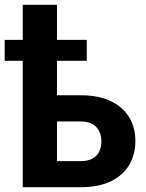

<svg xmlns="http://www.w3.org/2000/svg" viewBox="-32 -782 610 802"><path d="M305 0H63V-528H-12.5V-615.5H63V-762H206V-615.5H330.5V-528H206V-384H305Q380.5 -384 431.5 -359.2Q482.5 -334.5 508 -291.5Q533.5 -248.5 533.5 -193Q533.5 -137 508 -93.5Q482.5 -50 431.5 -25Q380.5 0 305 0ZM305 -109Q336 -109 355 -120Q374 -131 382.8 -149.5Q391.5 -168 391.5 -192Q391.5 -227.5 370.5 -251Q349.5 -274.5 305 -274.5H206V-109Z"/></svg>

Font: Roberto Sans
Style: Bold
Weight: 700
Designer: Google (font) & Cristiano Sobral (main changes)
Version: Version 1.000;October 12, 2021;FontCreator 14.0.0.2814 64-bi